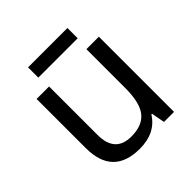

<svg xmlns="http://www.w3.org/2000/svg" viewBox="-184 -819 968 968"><g transform="rotate(-45 300.0 -334.5)"><path d="M450.2 0 437 -71.8H432.1Q380.9 9.8 269 9.8Q78.1 9.8 78.1 -186V-536.1H167V-190.9Q167 -64 282.2 -64Q360.8 -64 397 -109.1Q433.1 -154.3 433.1 -257.8V-536.1H522V0ZM160.2 -679.2H440.9V-606H160.2Z"/></g></svg>

Font: Noto Mono
Style: Regular
Weight: 400
Designer: Monotype Design Team
Foundry: Monotype Imaging Inc.
Version: Version 1.00